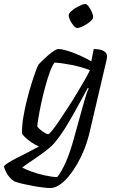

<svg xmlns="http://www.w3.org/2000/svg" viewBox="-80 -747 584 967"><path d="M173 200Q162 200 139 197.5Q116 195 88.5 190Q61 185 35 179Q9 173 -9 166Q-35 147 -46.5 125Q-58 103 -60 91Q-57 85 -40.5 74Q-24 63 2 50Q28 37 58 21.5Q88 6 116 -9Q96 -18 77 -31Q58 -44 45.5 -56.5Q33 -69 31 -75Q30 -112 37.5 -157Q45 -202 56.5 -247Q68 -292 80 -330Q92 -368 101.5 -393Q111 -418 114 -422Q121 -430 134 -442.5Q147 -455 162.5 -468.5Q178 -482 192 -491Q206 -500 214 -500Q232 -500 259.5 -491.5Q287 -483 319 -469Q351 -455 380 -438L392 -500Q400 -500 411.5 -499Q423 -498 434 -494Q445 -490 452 -482.5Q459 -475 459 -462Q459 -461 458.5 -455.5Q458 -450 456 -442L368 -67Q359 -31 344 6.5Q329 44 309 78.5Q289 113 266.5 140.5Q244 168 220 184Q196 200 173 200ZM208 145Q230 118 251 70.5Q272 23 290 -42L343 -233Q350 -257 356.5 -276.5Q363 -296 367 -301L362 -304Q337 -258 309.5 -207.5Q282 -157 253.5 -110.5Q225 -64 195 -28Q184 -14 161.5 4Q139 22 113 40Q87 58 65 73Q43 88 32 97Q46 105 77 116.5Q108 128 144 136Q180 144 208 145ZM163 -71Q167 -71 182 -89Q197 -107 217.5 -137.5Q238 -168 261.5 -204Q285 -240 307 -276.5Q329 -313 347 -344.5Q365 -376 373 -394Q329 -410 283 -419.5Q237 -429 195 -432Q184 -419 172 -386.5Q160 -354 148.5 -312.5Q137 -271 128 -229Q119 -187 113.5 -154.5Q108 -122 108 -110Q117 -97 136 -84Q155 -71 163 -71ZM309 -606Q301 -606 291 -617.5Q281 -629 273.5 -644Q266 -659 266 -670Q266 -678 276 -688Q286 -698 300 -706.5Q314 -715 327.5 -721Q341 -727 348 -727Q357 -727 366 -715Q375 -703 382 -687.5Q389 -672 389 -661Q389 -653 379.5 -643.5Q370 -634 356.5 -625.5Q343 -617 330 -611.5Q317 -606 309 -606Z"/></svg>

Font: Texturina 12pt Light
Style: Italic
Weight: 300
Italic angle: -11°
Designer: Guillermo Torres Carreño
Foundry: Omnibus-Type
Version: Version 1.002